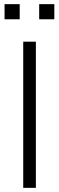

<svg xmlns="http://www.w3.org/2000/svg" viewBox="-20 -906 285 926"><path d="M92 0V-705H153V0ZM169 -813V-886H242V-813ZM2 -813V-886H75V-813Z"/></svg>

Font: Nunito Sans 12pt ExtraLight 12pt Light
Style: Regular
Weight: 300
Version: Version 3.101;gftools[0.9.27]